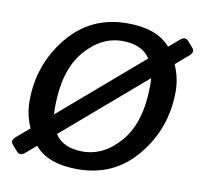

<svg xmlns="http://www.w3.org/2000/svg" viewBox="-65 -590 703 667"><g transform="rotate(10 287.0 -256.5)"><path d="M44.4 -196.3Q44.4 -325.2 124.3 -423.1Q204.1 -521 333.5 -521Q439 -521 485.4 -465.3L522 -496.6Q538.6 -510.7 550.3 -497.6L569.3 -476.1Q580.6 -463.4 564 -448.7L518.6 -409.7Q538.6 -364.7 538.6 -316.4Q538.6 -187.5 458.7 -89.6Q378.9 8.3 249.5 8.3Q144 8.3 97.7 -47.4L61 -16.1Q44.4 -2 32.7 -15.1L13.7 -36.6Q2.4 -49.3 19 -64L64.5 -103Q44.4 -147.9 44.4 -196.3ZM135.3 -189Q135.3 -176.8 136.2 -165L424.8 -413.1Q395.5 -457.5 327.1 -457.5Q251 -457.5 193.1 -388.4Q135.3 -319.3 135.3 -189ZM158.2 -99.6Q187.5 -55.2 255.9 -55.2Q332 -55.2 389.9 -124.3Q447.8 -193.4 447.8 -323.7Q447.8 -336.4 446.8 -347.7Z"/></g></svg>

Font: Istok Web
Style: Italic
Weight: 400
Italic angle: -13°
Designer: Andrey V. Panov
Foundry: Andrey V. Panov
Version: Version 1.0.2g